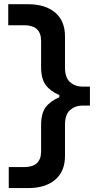

<svg xmlns="http://www.w3.org/2000/svg" viewBox="-20 -792 472 932"><path d="M22.5 121V19H97.5Q179.5 19 179.5 -57V-183.5Q179.5 -242 202 -271.8Q224.5 -301.5 268 -320V-330.5Q224.5 -349 202 -379.2Q179.5 -409.5 179.5 -467.5V-593.5Q179.5 -669.5 97.5 -669.5H20V-771.5H116.5Q200 -771.5 247.8 -731Q295.5 -690.5 295.5 -615.5V-463.5Q295.5 -415 320.2 -393.2Q345 -371.5 379.5 -371.5H416.5V-279.5H379.5Q345 -279.5 320.2 -257.8Q295.5 -236 295.5 -187.5V-35Q295.5 40 247.8 80.5Q200 121 116.5 121Z"/></svg>

Font: Heraclito SemiBold
Style: Regular
Weight: 600
Designer: Kostas Bartsokas (font) & Cristiano Sobral (main changes)
Foundry: Kostas Bartsokas (font) & Cristiano Sobral (main changes)
Version: Version 1.00;July 8, 2020;FontCreator 13.0.0.2655 64-bit